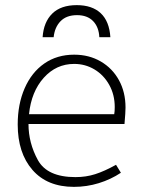

<svg xmlns="http://www.w3.org/2000/svg" viewBox="-20 -718 554 748"><path d="M274 -28Q315 -28 351 -39.5Q387 -51 432 -76L451 -45Q412 -19 365 -4.5Q318 10 268 10Q164 10 106.5 -56Q49 -122 49 -233Q49 -312 76 -374Q103 -436 152.5 -470.5Q202 -505 269 -505Q327 -505 372.5 -478.5Q418 -452 443.5 -405.5Q469 -359 469 -299Q469 -281 465 -235H91Q91 -161 127.5 -94.5Q164 -28 274 -28ZM425 -273Q427 -284 427 -301Q427 -349 405.5 -387.5Q384 -426 348 -447.5Q312 -469 269 -469Q199 -469 150.5 -415Q102 -361 93 -273ZM410 -573H367Q365 -613 342.5 -636Q320 -659 280 -659Q239 -659 216 -635.5Q193 -612 189 -573H146Q150 -632 183.5 -665Q217 -698 279 -698Q339 -698 372.5 -666.5Q406 -635 410 -573Z"/></svg>

Font: Bellota Text Light
Style: Regular
Weight: 300
Designer: Kemie Guaida
Foundry: Kemie Guaida
Version: Version 4.001